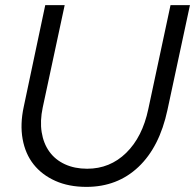

<svg xmlns="http://www.w3.org/2000/svg" viewBox="-20 -720 763 751"><path d="M635 -290Q604 -145 521.5 -67Q439 11 318 11Q249 11 196.5 -12.5Q144 -36 111.5 -77Q79 -118 68.5 -176Q58 -234 73 -303L157 -700H233L147 -299Q136 -247 143 -203Q150 -159 173 -127Q196 -95 234 -77.5Q272 -60 321 -60Q410 -60 473.5 -122Q537 -184 560 -293L647 -700H723Z"/></svg>

Font: Red Hat Display
Style: Italic
Weight: 400
Italic angle: -12°
Designer: Pentagram / MCKL
Foundry: Pentagram / MCKL
Version: Version 1.003; Red Hat Display Italic